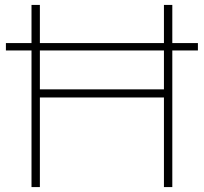

<svg xmlns="http://www.w3.org/2000/svg" viewBox="-20 -760 828 780"><path d="M108 0V-555H4V-585H108V-740H142V-585H646V-740H680V-585H784V-555H680V0H646V-364H142V0ZM142 -397H646V-555H142Z"/></svg>

Font: Encode Sans Expanded Expanded Thin
Style: Regular
Weight: 100
Width: 7
Designer: Multiple Designers
Foundry: Impallari Type
Version: Version 3.000; ttfautohint (v1.8.3) -l 8 -r 50 -G 200 -x 14 